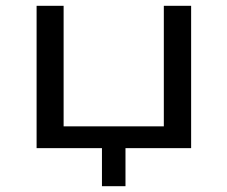

<svg xmlns="http://www.w3.org/2000/svg" viewBox="-20 -510 783 661"><path d="M331 131V0H106V-490H199V-75H544V-490H638V0H412V131Z"/></svg>

Font: Nunito Sans 10pt Expanded
Style: Regular
Weight: 400
Width: 7
Designer: Vernon Adams
Foundry: Vernon Adams
Version: Version 3.101;gftools[0.9.27]